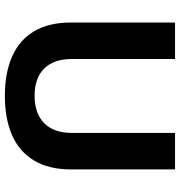

<svg xmlns="http://www.w3.org/2000/svg" viewBox="5 -731 738 788"><g transform="rotate(90 374.0 -337.0)"><path d="M373.2 12Q279.3 12 211.8 -17.8Q144.3 -47.5 108.3 -108.1Q72.4 -168.7 72.4 -259V-686.4H222.2V-262.8Q222.2 -189 261.2 -149.5Q300.2 -110 373 -110Q445.7 -110 485.6 -149.5Q525.5 -189 525.5 -262.8V-686.4H675.3V-259Q675.3 -168.7 639.1 -108.1Q602.9 -47.5 535.4 -17.8Q467.9 12 373.2 12Z"/></g></svg>

Font: Archivo Variable SemiBold
Style: Regular
Weight: 600
Designer: Hector Gatti
Foundry: Omnibus-Type
Version: Version 2.001